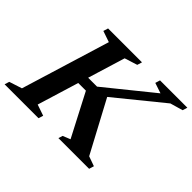

<svg xmlns="http://www.w3.org/2000/svg" viewBox="-164 -923 1163 1163"><g transform="rotate(45 417.5 -341.0)"><path d="M646 -54 709 -31.5 699.5 0H436.5L445 -27.5L493.5 -47L351 -321H238.5L258.5 -386H381.5L682 -629L615 -651.5L624.5 -682.5H858.5L849 -651.5L767.5 -628L430 -353.5L455 -411.5ZM241.5 -627 170 -651.5 179.5 -682.5H470L460.5 -651.5L378.5 -625.5L204 -55L275.5 -30.5L266 0H-24.5L-15 -30.5L67 -57Z"/></g></svg>

Font: Newsreader SemiBold
Style: Italic
Weight: 600
Italic angle: -17°
Designer: Hugues Gentile
Foundry: Production Type
Version: Version 1.003